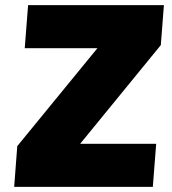

<svg xmlns="http://www.w3.org/2000/svg" viewBox="-20 -725 666 745"><path d="M604 -550 291 -167H586L573 0H35L47 -158L358 -538H76L89 -705H616Z"/></svg>

Font: Nunito Sans Heavy Heavy
Style: Italic
Weight: 400
Italic angle: -4.541°
Designer: Vernon Adams
Foundry: Vernon Adams
Version: Version 2.002